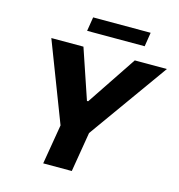

<svg xmlns="http://www.w3.org/2000/svg" viewBox="-128 -1022 1058 1134"><g transform="rotate(15 400.5 -454.5)"><path d="M94.1 -727.3H290.5L393.5 -422.9H400.9L604.4 -727.3H800.8L454.5 -242.9L414.1 0H239.3L280.2 -242.9ZM287.3 -823.2 301.1 -909.1H652.7L639.2 -823.2Z"/></g></svg>

Font: Inter P Extra Bold
Style: Italic
Weight: 800
Italic angle: 9.39999°
Designer: Rasmus Andersson
Foundry: rsms
Version: Version 3.018;git-588b23468